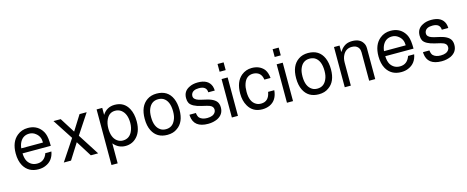

<svg xmlns="http://www.w3.org/2000/svg" viewBox="-36 -1089 4309 1771"><g transform="rotate(-15 2118.5 -203.5)"><path d="M101 -196Q103 -146 120 -118Q151 -70 209 -70Q279 -70 305 -144H363Q348 -59 275 -29Q246 -16 207 -16Q112 -16 67 -93Q40 -141 40 -211Q40 -322 106 -375Q149 -410 208 -410Q289 -410 334 -352Q341 -343 346.5 -333.5Q352 -324 356 -313Q371 -275 371 -196ZM308 -244 309 -248Q309 -303 267 -335Q241 -356 207 -356Q148 -356 119 -303Q105 -276 102 -244Z M645 -219 775 -16H705L611 -166L516 -16H447L580 -216L454 -410H523L613 -267L703 -410H771Z M866 120V-411H920V-344Q961 -409 1037 -409Q1127 -409 1168 -332Q1195 -282 1195 -209Q1195 -101 1132 -49Q1105 -26 1069 -19Q1054 -16 1038 -16Q970 -16 925 -71V120ZM1027 -355Q969 -355 942 -296Q925 -260 925 -213Q925 -125 973 -89Q997 -71 1027 -71Q1087 -71 1115 -126Q1134 -164 1134 -211Q1134 -299 1084 -337Q1060 -355 1027 -355Z M1437 -409Q1544 -409 1584 -318Q1604 -272 1604 -209Q1604 -91 1532 -43Q1495 -15 1438 -15Q1337 -15 1295 -99Q1272 -145 1272 -212Q1272 -333 1346 -383Q1384 -409 1437 -409ZM1438 -355Q1373 -355 1346 -290Q1339 -274 1336 -254.5Q1333 -235 1333 -212Q1333 -116 1388 -82Q1408 -69 1438 -69Q1501 -69 1528 -131Q1543 -162 1543 -210Q1543 -311 1486 -344Q1464 -355 1438 -355Z M1902 -297Q1900 -356 1828 -356Q1770 -356 1755 -321Q1751 -313 1751 -300Q1751 -269 1797 -254L1819 -248L1875 -235Q1959 -214 1973 -166Q1978 -153 1978 -132Q1978 -65 1915 -34Q1897 -26 1875 -21Q1853 -16 1827 -16Q1691 -16 1681 -130V-142H1742Q1746 -109 1759 -95Q1784 -70 1832 -70Q1890 -70 1910 -103Q1917 -113 1917 -128Q1917 -160 1880 -173L1866 -177L1861 -179L1806 -192Q1724 -211 1701 -248Q1695 -261 1692 -274L1690 -298Q1690 -364 1749 -392Q1783 -410 1831 -410Q1931 -410 1957 -339Q1960 -329 1962 -318.5Q1964 -308 1964 -297Z M2110 -383V-16H2052V-383ZM2110 -527V-453H2052V-527Z M2432 -276Q2423 -343 2364 -354Q2362 -355 2357 -355Q2352 -355 2345 -356Q2279 -356 2255 -286Q2249 -269 2246.5 -250.5Q2244 -232 2244 -209Q2244 -113 2299 -82Q2318 -70 2347 -70Q2421 -70 2436 -158H2495Q2487 -63 2415 -30Q2382 -16 2345 -16Q2254 -16 2212 -90Q2183 -139 2183 -209Q2183 -322 2247 -375Q2290 -410 2346 -410Q2419 -410 2461 -362L2466 -355Q2486 -326 2491 -276Z M2636 -383V-16H2578V-383ZM2636 -527V-453H2578V-527Z M2883 -409Q2990 -409 3030 -318Q3050 -272 3050 -209Q3050 -91 2978 -43Q2941 -15 2884 -15Q2783 -15 2741 -99Q2718 -145 2718 -212Q2718 -333 2792 -383Q2830 -409 2883 -409ZM2884 -355Q2819 -355 2792 -290Q2785 -274 2782 -254.5Q2779 -235 2779 -212Q2779 -116 2834 -82Q2854 -69 2884 -69Q2947 -69 2974 -131Q2989 -162 2989 -210Q2989 -311 2932 -344Q2910 -355 2884 -355Z M3130 -400H3183V-338Q3222 -398 3274 -407Q3289 -410 3305 -410Q3378 -410 3407 -362Q3421 -341 3421 -310V-16H3363V-287Q3363 -335 3323 -353Q3306 -359 3288 -359Q3230 -359 3203 -305Q3188 -276 3188 -235V-16H3130Z M3565 -196Q3567 -146 3584 -118Q3615 -70 3673 -70Q3743 -70 3769 -144H3827Q3812 -59 3739 -29Q3710 -16 3671 -16Q3576 -16 3531 -93Q3504 -141 3504 -211Q3504 -322 3570 -375Q3613 -410 3672 -410Q3753 -410 3798 -352Q3805 -343 3810.5 -333.5Q3816 -324 3820 -313Q3835 -275 3835 -196ZM3772 -244 3773 -248Q3773 -303 3731 -335Q3705 -356 3671 -356Q3612 -356 3583 -303Q3569 -276 3566 -244Z M4132 -297Q4130 -356 4058 -356Q4000 -356 3985 -321Q3981 -313 3981 -300Q3981 -269 4027 -254L4049 -248L4105 -235Q4189 -214 4203 -166Q4208 -153 4208 -132Q4208 -65 4145 -34Q4127 -26 4105 -21Q4083 -16 4057 -16Q3921 -16 3911 -130V-142H3972Q3976 -109 3989 -95Q4014 -70 4062 -70Q4120 -70 4140 -103Q4147 -113 4147 -128Q4147 -160 4110 -173L4096 -177L4091 -179L4036 -192Q3954 -211 3931 -248Q3925 -261 3922 -274L3920 -298Q3920 -364 3979 -392Q4013 -410 4061 -410Q4161 -410 4187 -339Q4190 -329 4192 -318.5Q4194 -308 4194 -297Z"/></g></svg>

Font: Ekushey Sumon
Style: Regular
Weight: 400
Designer: Al Mamun Sumon
Foundry: Al Mamun Sumon
Version: Version 1.0